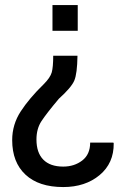

<svg xmlns="http://www.w3.org/2000/svg" viewBox="-20 -549 475 761"><path d="M287.1 -328.1Q286.1 -256.8 274.4 -229.5Q262.7 -202.1 213.4 -157.7Q164.1 -99.1 144.3 -68.8Q124.5 -38.6 124.5 3.9Q124.5 56.2 151.6 83.7Q178.7 111.3 230.5 111.3Q274.4 111.3 305.9 87.2Q337.4 63 337.4 16.1H429.2L430.7 19Q431.6 97.7 374.8 145Q317.9 192.4 230.5 192.4Q133.8 192.4 81.1 143.3Q28.3 94.2 28.3 6.3Q28.3 -55.7 62.3 -107.7Q96.2 -159.7 153.3 -215.3Q179.2 -241.2 185.1 -262.2Q190.9 -283.2 190.9 -328.1ZM188 -528.8H288.1V-426.8H188Z"/></svg>

Font: TypoPRO Roboto Slab
Style: Regular
Weight: 400
Designer: Google
Version: Version 1.100263; 2013; ttfautohint (v0.94.20-1c74) -l 8 -r 